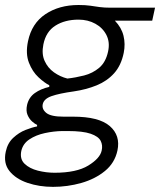

<svg xmlns="http://www.w3.org/2000/svg" viewBox="-33 -526 624 748"><path d="M173.5 202Q120 202 74.2 186.5Q28.5 171 4 140.5Q-20.5 110 -10.5 64.5Q-3.5 31.5 18.5 11Q40.5 -9.5 66.5 -19.8Q92.5 -30 111.5 -33.5V-39.5Q103 -43 92 -52.8Q81 -62.5 74.2 -78.5Q67.5 -94.5 72.5 -117.5Q79.5 -147 102.8 -163.5Q126 -180 159 -187.5V-194Q140.5 -203 117 -224.8Q93.5 -246.5 79.8 -281.5Q66 -316.5 76 -365Q90.5 -435 144 -470.8Q197.5 -506.5 273 -506.5Q300 -506.5 318.5 -503.8Q337 -501 355 -498.5Q373 -496 398.5 -496H571L560 -445.5H414.5Q440.5 -418.5 448.2 -386.5Q456 -354.5 449 -320Q439 -271 411.5 -240.5Q384 -210 343.5 -193.5Q303 -177 255 -170Q197.5 -162 167.8 -151.5Q138 -141 133.5 -120Q129.5 -100.5 147.5 -86Q165.5 -71.5 214.5 -71.5H252Q352.5 -71.5 394.8 -34.8Q437 2 424.5 60.5Q414 109 375.8 140.2Q337.5 171.5 283.8 186.8Q230 202 173.5 202ZM229.5 -220Q261.5 -223.5 294.8 -232Q328 -240.5 353.5 -262Q379 -283.5 388 -325Q396 -361 381.8 -389.2Q367.5 -417.5 338.5 -433.5Q309.5 -449.5 273 -449.5Q220 -449.5 183 -426.2Q146 -403 136 -353Q128.5 -316 140.8 -288.8Q153 -261.5 177.2 -244.2Q201.5 -227 229.5 -220ZM179.5 147Q265 147 310.8 119Q356.5 91 363 61Q368 40 359.2 22.8Q350.5 5.5 320.2 -5Q290 -15.5 230.5 -15.5H210Q176.5 -15 141.8 -7.5Q107 0 81.8 16.8Q56.5 33.5 50 62Q43.5 93.5 62.8 112Q82 130.5 114.5 138.8Q147 147 179.5 147Z"/></svg>

Font: Commissioner Light
Style: Italic
Weight: 300
Italic angle: -12°
Designer: Kostas Bartsokas
Foundry: Kostas Bartsokas
Version: Version 1.000; ttfautohint (v1.8.3)